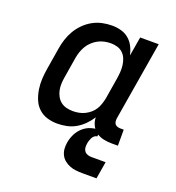

<svg xmlns="http://www.w3.org/2000/svg" viewBox="-133 -644 866 945"><g transform="rotate(20 300.0 -171.5)"><path d="M204 8Q175 8 149.5 0Q124 -8 105 -26Q86 -44 76 -69Q66 -94 62 -120.5Q58 -147 59.5 -175Q61 -203 66 -231L84 -341Q88 -366 96 -391Q104 -416 117.5 -439Q131 -462 150.5 -481.5Q170 -501 193.5 -514Q217 -527 242.5 -532.5Q268 -538 294 -538Q319 -538 342 -531.5Q365 -525 382.5 -510Q400 -495 410.5 -474Q421 -453 426 -430L443 -530H540L471 -116Q470 -108 471 -100Q472 -92 476.5 -86.5Q481 -81 488.5 -78.5Q496 -76 504 -76H522V8H490Q468 8 446.5 3.5Q425 -1 408 -13.5Q391 -26 381.5 -45.5Q372 -65 372 -86Q358 -64 339.5 -45.5Q321 -27 299 -14.5Q277 -2 252.5 3Q228 8 204 8ZM255 -76Q271 -76 286.5 -79Q302 -82 316.5 -89Q331 -96 344 -107Q357 -118 365.5 -132Q374 -146 379 -161.5Q384 -177 387 -192L405 -302Q408 -320 409 -337.5Q410 -355 408 -372Q406 -389 399.5 -405Q393 -421 381 -432.5Q369 -444 352.5 -449Q336 -454 318 -454Q301 -454 284.5 -450.5Q268 -447 252.5 -439Q237 -431 223.5 -418.5Q210 -406 201 -391Q192 -376 186.5 -360Q181 -344 178 -327L160 -217Q157 -200 156.5 -182.5Q156 -165 159.5 -149Q163 -133 171 -118.5Q179 -104 192 -94Q205 -84 221.5 -80Q238 -76 255 -76ZM478 195H403Q386 195 369 193Q352 191 337 185Q322 179 309.5 169Q297 159 289.5 144.5Q282 130 280.5 113Q279 96 282 79Q286 55 297 33Q308 11 327 -5.5Q346 -22 370 -28.5Q394 -35 417 -35L411 0Q403 0 396 6Q389 12 385.5 19.5Q382 27 379.5 34.5Q377 42 376 50Q374 61 375 71.5Q376 82 382 90Q388 98 398 101.5Q408 105 418 105H493Z"/></g></svg>

Font: Iosevka Slab Medium Extended
Style: Italic
Weight: 500
Width: 7
Italic angle: -9°
Monospace: yes
Designer: Belleve Invis
Foundry: Belleve Invis
Version: Version 11.1.0; ttfautohint (v1.8.3)